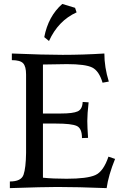

<svg xmlns="http://www.w3.org/2000/svg" viewBox="-20 -969 660 989"><path d="M529.3 0Q379.4 -5.9 275.4 -5.9Q205.1 -5.9 30.8 0V-34.2Q89.4 -34.2 101.3 -69.1Q113.3 -104 114.3 -181.2V-585Q114.3 -627 99.1 -643.1Q84 -659.2 41 -659.2V-693.4Q207 -686.5 302.7 -686.5Q406.7 -686.5 517.6 -693.4Q517.6 -622.6 540.5 -548.8L508.3 -543Q490.2 -603.5 455.3 -621.1Q420.4 -638.7 324.7 -638.7L201.2 -636.7V-384.3H292.5Q356 -384.3 380.1 -395.3Q404.3 -406.2 405.8 -443.8L436.5 -441.9Q429.7 -382.3 429.7 -346.2Q429.7 -317.4 433.6 -258.8L402.3 -257.8Q402.3 -308.1 375.2 -320.3Q348.1 -332.5 269.5 -332.5H201.2V-53.7Q250.5 -48.3 322.8 -48.3Q428.7 -48.3 470.9 -67.1Q513.2 -85.9 538.6 -162.1L572.8 -150.4Q538.6 -66.4 529.3 0ZM232.4 -757.8 208 -777.8Q228.5 -885.3 300.8 -948.7L366.7 -928.7L374.5 -905.3Q279.8 -862.3 232.4 -757.8Z"/></svg>

Font: Kelvinch
Style: Regular
Weight: 400
Designer: Paul James MIller
Foundry: High-Logic / Made with FontCreator
Version: Version 3.30 September 23, 2016